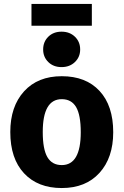

<svg xmlns="http://www.w3.org/2000/svg" viewBox="-20 -933 624 970"><path d="M444 -803H139V-913H444ZM385 -683Q385 -645 358.5 -619.5Q332 -594 291 -594Q250 -594 224 -619.5Q198 -645 198 -683Q198 -722 224 -747.5Q250 -773 291 -773Q332 -773 358.5 -747.5Q385 -722 385 -683ZM292 -548Q414 -548 483 -473.5Q552 -399 552 -265Q552 -136 482.5 -59.5Q413 17 292 17Q171 17 101.5 -57.5Q32 -132 32 -266Q32 -395 101.5 -471.5Q171 -548 292 -548ZM292 -432Q196 -432 196 -266Q196 -179 219.5 -139Q243 -99 292 -99Q388 -99 388 -265Q388 -352 364.5 -392Q341 -432 292 -432Z"/></svg>

Font: FiraGO
Style: Bold
Weight: 700
Designer: bBox Type
Foundry: bBox Type GmbH
Version: Version 1.001;PS 001.001;hotconv 1.0.88;makeotf.lib2.5.64775